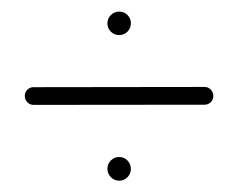

<svg xmlns="http://www.w3.org/2000/svg" viewBox="-20 -426 408 333"><path d="M166.3 -385.6Q166.3 -394.1 172.4 -400Q178.5 -405.9 186.7 -405.9Q195.2 -405.9 201.1 -400Q207 -394.1 207 -385.6Q207 -377 201.1 -371.1Q195.2 -365.2 186.7 -365.2Q178.1 -365.2 172.2 -371.1Q166.3 -377 166.3 -385.6ZM166.3 -133Q166.3 -141.5 172.2 -147.6Q178.1 -153.7 186.7 -153.7Q195.2 -153.7 201.1 -147.6Q207 -141.5 207 -133Q207 -124.8 201.1 -118.7Q195.2 -112.6 186.7 -112.6Q178.5 -112.6 172.4 -118.7Q166.3 -124.8 166.3 -133ZM23 -259.6Q23 -265.9 27.4 -270.4Q31.9 -274.8 38.1 -274.8L334.8 -275.2Q341.1 -275.2 345.6 -270.6Q350 -265.9 350 -259.6Q350 -253.3 345.6 -248.9Q341.1 -244.4 334.8 -244.4L38.1 -244.1Q31.9 -244.1 27.4 -248.7Q23 -253.3 23 -259.6Z"/></svg>

Font: 26F Galaxy Sans Ultra Light
Style: Regular
Weight: 200
Designer: C₂₉H₂₅N₃O₅
Version: Version 1.100